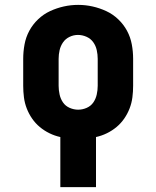

<svg xmlns="http://www.w3.org/2000/svg" viewBox="-20 -561 640 786"><path d="M227 205V0Q204 -5 182.5 -15.5Q161 -26 143 -41Q125 -56 111.5 -75.5Q98 -95 89.5 -117Q81 -139 78 -162.5Q75 -186 75 -210V-320Q75 -350 80.5 -379.5Q86 -409 100 -435Q114 -461 136 -482Q158 -503 185 -515.5Q212 -528 241 -534.5Q270 -541 300 -541Q330 -541 359 -534.5Q388 -528 415 -515.5Q442 -503 464 -482Q486 -461 500 -435Q514 -409 519.5 -379.5Q525 -350 525 -320V-210Q525 -186 522 -162.5Q519 -139 510.5 -117Q502 -95 488.5 -75.5Q475 -56 457 -41Q439 -26 417.5 -15.5Q396 -5 373 0V205ZM300 -112Q318 -112 335 -119.5Q352 -127 362 -141.5Q372 -156 376 -174Q380 -192 380 -210V-320Q380 -338 376 -356Q372 -374 361.5 -388.5Q351 -403 334 -410.5Q317 -418 299 -418Q281 -418 264.5 -410Q248 -402 238 -387.5Q228 -373 224 -355.5Q220 -338 220 -320V-210Q220 -192 224 -174Q228 -156 238 -141.5Q248 -127 265 -119.5Q282 -112 300 -112Z"/></svg>

Font: Iosevka Slab Heavy Extended
Style: Regular
Weight: 900
Width: 7
Monospace: yes
Designer: Belleve Invis
Foundry: Belleve Invis
Version: Version 11.1.0; ttfautohint (v1.8.3)